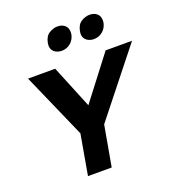

<svg xmlns="http://www.w3.org/2000/svg" viewBox="-164 -1074 1093 1202"><g transform="rotate(-20 382.0 -473.0)"><path d="M421 -270 764 -702H588L369 -416L252 -702H71L262 -268L215 0H373ZM264 -870Q262 -858 262 -853Q262 -826 280.5 -810Q299 -794 329 -793Q363 -793 388.5 -814Q414 -835 421 -870Q422 -875 422 -885Q422 -914 403.5 -930Q385 -946 355 -946Q327 -946 299.5 -929Q272 -912 264 -870ZM478 -870Q476 -858 476 -853Q476 -826 494.5 -810Q513 -794 543 -793Q577 -793 602.5 -814Q628 -835 635 -870Q636 -875 636 -885Q636 -914 617.5 -930Q599 -946 569 -946Q541 -946 513.5 -929Q486 -912 478 -870Z"/></g></svg>

Font: Geom Bold
Style: Bold Italic
Weight: 700
Italic angle: -10°
Version: Version 1.102